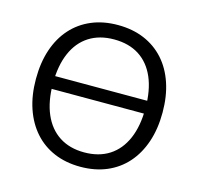

<svg xmlns="http://www.w3.org/2000/svg" viewBox="-105 -825 977 946"><g transform="rotate(15 383.5 -352.5)"><path d="M108 -325.4V-390.6H661.8V-325.4ZM383.5 8.9Q309.6 8.9 250.1 -16.3Q190.5 -41.5 148.4 -89Q106.2 -136.5 83.6 -203.2Q60.9 -269.9 60.9 -353Q60.9 -436.5 83.3 -503Q105.7 -569.5 147.8 -616.5Q189.9 -663.5 249.5 -688.7Q309.1 -713.9 383.5 -713.9Q457.8 -713.9 517.4 -689Q577 -664 619.4 -617Q661.7 -570 684.1 -503.5Q706.6 -437 706.6 -354Q706.6 -270.5 683.9 -203.5Q661.2 -136.5 619.1 -89Q577 -41.5 517.4 -16.3Q457.8 8.9 383.5 8.9ZM383.5 -64.5Q458.5 -64.5 511.2 -98.5Q563.8 -132.4 591.8 -197.1Q619.7 -261.8 619.7 -353Q619.7 -444.7 592 -508.9Q564.3 -573 511.7 -606.8Q459.1 -640.5 383.5 -640.5Q309.4 -640.5 256.5 -606.8Q203.6 -573 175.7 -508.6Q147.7 -444.1 147.7 -353Q147.7 -262.3 175.7 -197.6Q203.6 -133 256.5 -98.7Q309.4 -64.5 383.5 -64.5Z"/></g></svg>

Font: Nunito Sans 12pt ExtraLight
Style: Regular
Weight: 200
Designer: Vernon Adams
Foundry: Vernon Adams
Version: Version 3.101;gftools[0.9.27]